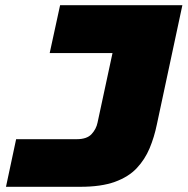

<svg xmlns="http://www.w3.org/2000/svg" viewBox="-20 -718 721 738"><path d="M3 0 42 -183H275Q314 -183 332 -202.5Q350 -222 355 -247L452 -698H681L583 -240Q573 -191 555 -148Q537 -105 505.5 -71.5Q474 -38 421.5 -19Q369 0 289 0ZM211 -698H666L626 -514H171Z"/></svg>

Font: Azeret Mono Thin Black
Style: Italic
Weight: 900
Italic angle: -12°
Version: Version 1.002